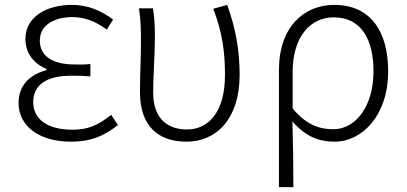

<svg xmlns="http://www.w3.org/2000/svg" viewBox="-20 -567 1665 786"><path d="M270 13C347 13 400 -6 463 -55L435 -97C380 -52 337 -36 277 -36C177 -36 116 -77 116 -149C116 -217 167 -257 271 -257C296 -257 319 -257 350 -254V-305C323 -302 307 -303 287 -303C184 -303 143 -345 143 -401C143 -465 203 -497 276 -497C328 -497 372 -479 417 -446L443 -487C395 -523 340 -547 275 -547C171 -547 84 -499 84 -407C84 -354 114 -308 170 -285V-280C111 -264 56 -225 56 -145C56 -50 142 13 270 13Z M744 13C865 13 961 -80 961 -260C961 -360 945 -451 910 -547L853 -531C892 -431 901 -348 901 -260C901 -108 833 -37 746 -37C673 -37 607 -74 607 -189C607 -253 614 -345 614 -412C614 -459 613 -494 606 -533H549C557 -477 557 -438 557 -395C557 -327 553 -259 553 -191C553 -46 632 13 744 13Z M1122 199H1181C1181 98 1180 31 1177 -70C1232 -7 1286 13 1350 13C1462 13 1569 -94 1569 -275C1569 -441 1495 -547 1348 -547C1225 -547 1122 -457 1122 -281ZM1345 -38C1292 -38 1237 -52 1178 -123V-271C1178 -426 1258 -496 1346 -496C1461 -496 1509 -403 1509 -275C1509 -132 1436 -38 1345 -38Z"/></svg>

Font: Spoqa Han Sans Neo Light
Style: Regular
Weight: 300
Designer: [Spoqa Han Sans Neo] Dong-huui Kim  Younghwa Kang  Yujin Lee  [Noto Sans] Ryoko NISHIZUKA  (kana & ideographs); Paul D. 
Foundry: Spoqa (http://www.spoqa-han-sans.com)
Version: Version 1.000